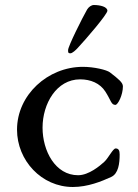

<svg xmlns="http://www.w3.org/2000/svg" viewBox="-20 -737 551 767"><path d="M291 -546C322 -579 409 -680 409 -694C409 -710 380 -717 355 -717C345 -717 334 -709 328 -699C309 -666 252 -552 252 -537C252 -528 252 -524 261 -524C269 -524 283 -537 291 -546ZM311 -470C171 -470 48 -358 48 -219C48 -96 146 10 271 10C331 10 385.8 -12.5 424 -30C453.1 -43.3 458 -84 458 -120C458 -136 453.7 -144 442 -144C431 -144 413.8 -106.2 396 -90C379.7 -75.2 335 -37 292 -37C201 -37 150 -134 150 -227C150 -323 206 -420 300 -420C342 -420 379.4 -404.7 401 -371C424 -335 424 -318 441 -318C451 -318 471 -357.5 471 -392C471 -407 454.1 -421 419 -448C406.3 -457.8 356 -470 311 -470Z"/></svg>

Font: EB Garamond SC 08
Style: Regular
Weight: 400
Version: Version 0.016